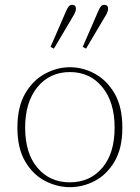

<svg xmlns="http://www.w3.org/2000/svg" viewBox="-20 -761 578 794"><path d="M269 13Q216 13 166 -13Q116 -39 84 -93.5Q52 -148 52 -233Q52 -319 84 -374Q116 -429 166 -456Q216 -483 269 -483Q323 -483 372.5 -456Q422 -429 454 -374Q486 -319 486 -233Q486 -148 454 -93.5Q422 -39 372.5 -13Q323 13 269 13ZM269 -7Q352 -7 403 -67Q454 -127 454 -233Q454 -339 403 -401Q352 -463 269 -463Q186 -463 135 -401Q84 -339 84 -233Q84 -127 135 -67Q186 -7 269 -7ZM189 -567 252 -712Q258 -726 263.5 -733.5Q269 -741 278 -741Q294 -741 294 -725Q294 -719 291.5 -712Q289 -705 284 -697L203 -560ZM322 -567 385 -712Q391 -726 396.5 -733.5Q402 -741 411 -741Q427 -741 427 -725Q427 -719 424.5 -712Q422 -705 417 -697L336 -560Z"/></svg>

Font: Source Serif Pro ExtraLight
Style: Regular
Weight: 200
Designer: Frank Grießhammer
Foundry: Adobe Systems Incorporated
Version: Version 3.001;hotconv 1.0.111;makeotfexe 2.5.65597